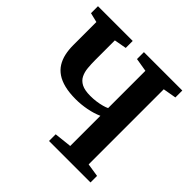

<svg xmlns="http://www.w3.org/2000/svg" viewBox="-184 -921 1098 1098"><g transform="rotate(45 365.0 -371.5)"><path d="M462.5 -309.5Q427 -293.5 382.8 -285Q338.5 -276.5 295.5 -276.5Q243.5 -276.5 205 -286Q166.5 -295.5 140 -313.5Q113.5 -331.5 97.5 -357.2Q81.5 -383 74.2 -415.2Q67 -447.5 67 -486V-672.5L9.5 -686.5V-743H290.5V-686.5L216 -673V-515Q216 -481.5 218.8 -451.8Q221.5 -422 233 -398.8Q244.5 -375.5 270 -362.2Q295.5 -349 341.5 -349Q366 -349 389.2 -352.2Q412.5 -355.5 431.8 -360.8Q451 -366 462.5 -372V-673.5L381 -687V-743H691.5V-687L611.5 -673V-65.5L692 -53V0H356.5V-54L462.5 -65.5Z"/></g></svg>

Font: Merriweather 36pt
Style: Bold
Weight: 700
Designer: Eben Sorkin
Foundry: Eben Sorkin
Version: Version 2.100